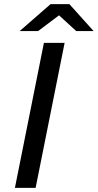

<svg xmlns="http://www.w3.org/2000/svg" viewBox="-20 -907 472 927"><path d="M192 -700H292L152 0H52ZM348 -757 265 -833 164 -757H75L224 -887H315L432 -757Z"/></svg>

Font: Idrija
Style: Italic
Weight: 500
Italic angle: -11.3°
Designer: Julieta Ulanovsky
Foundry: Julieta Ulanovsky
Version: Version 7.200